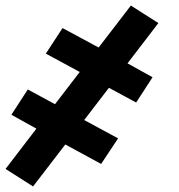

<svg xmlns="http://www.w3.org/2000/svg" viewBox="-26 -498 646 691"><path d="M93 173 -6 110 105 -35 15 -85 74 -176 172 -123 261 -239 139 -305 199 -397 329 -327 445 -478 544 -415 433 -270 523 -220 464 -129 366 -182 277 -66 399 0 338 92 209 22Z"/></svg>

Font: Iosevka Aile Extrabold Oblique
Style: Regular
Weight: 800
Italic angle: -9°
Designer: Belleve Invis
Foundry: Belleve Invis
Version: Version 31.1.0; ttfautohint (v1.8.4)